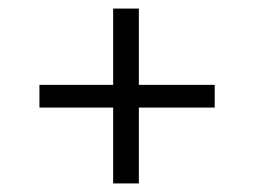

<svg xmlns="http://www.w3.org/2000/svg" viewBox="-20 -510 594 448"><path d="M72 -259V-312H244V-490H304V-312H481V-259H304V-82H244V-259Z"/></svg>

Font: Caladea
Style: Regular
Weight: 400
Designer: Carolina Giovagnoli and Andres Torresi
Foundry: Carolina Giovagnoli and Andres Torresi
Version: Version 1.002